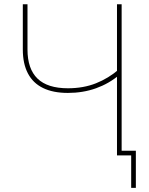

<svg xmlns="http://www.w3.org/2000/svg" viewBox="-20 -748 717 924"><path d="M306.6 -300.8Q235.4 -300.8 187 -324.5Q138.7 -348.1 114.3 -394.8Q89.8 -441.4 89.8 -509.8V-727.5H112.3V-509.8Q112.3 -416.5 160.4 -369.9Q208.5 -323.2 307.1 -323.2Q381.3 -323.2 441.9 -347.2Q502.4 -371.1 553.7 -415.5V-387.2Q504.9 -345.7 442.1 -323.2Q379.4 -300.8 306.6 -300.8ZM543 0V-727.5H565.4V0ZM611.3 156.2V0H558.6V-22.5H633.8V156.2Z"/></svg>

Font: Inter 18pt Thin
Style: Regular
Weight: 250
Designer: Rasmus Andersson
Foundry: rsms
Version: Version 4.001;git-66647c0bb